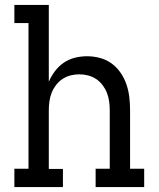

<svg xmlns="http://www.w3.org/2000/svg" viewBox="-20 -755 640 775"><path d="M38 0V-74H95V-662H38V-735H177V-425Q187 -448 202 -468Q217 -488 237.5 -502Q258 -516 282.5 -522Q307 -528 332 -528Q358 -528 384 -521Q410 -514 431 -498.5Q452 -483 467 -461Q482 -439 490.5 -414Q499 -389 502 -362.5Q505 -336 505 -310V-74H562V0H366V-74H423V-310Q423 -328 420.5 -346Q418 -364 411.5 -380.5Q405 -397 394 -411.5Q383 -426 368 -436Q353 -446 335.5 -450.5Q318 -455 300 -455Q282 -455 264.5 -450.5Q247 -446 232 -436Q217 -426 206 -411.5Q195 -397 188.5 -380.5Q182 -364 179.5 -346Q177 -328 177 -310V-73H234V0Z"/></svg>

Font: Iosevka Plex Etoile
Style: Regular
Weight: 400
Designer: Belleve Invis
Foundry: Belleve Invis
Version: Version 25.1.1; ttfautohint (v1.8.4)